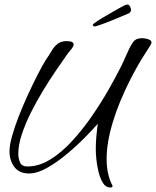

<svg xmlns="http://www.w3.org/2000/svg" viewBox="-20 -775 691 850"><path d="M469 55Q448 55 435.5 34.5Q423 14 416 -15Q409 -44 406.5 -71Q404 -98 404 -112Q404 -141 406.5 -170Q409 -199 413 -227Q390 -201 353.5 -164Q317 -127 273.5 -91Q230 -55 187 -31Q144 -7 108 -7Q65 -7 43.5 -36Q22 -65 22 -105Q22 -132 33.5 -173Q45 -214 64 -262.5Q83 -311 105 -358.5Q127 -406 147.5 -446Q168 -486 183 -510Q197 -530 208 -549Q219 -568 234.5 -580.5Q250 -593 275 -593Q292 -593 299 -589Q306 -585 306 -579Q306 -569 293.5 -554.5Q281 -540 273 -528Q253 -500 225.5 -459.5Q198 -419 169.5 -372Q141 -325 116.5 -276Q92 -227 76.5 -180Q61 -133 61 -94Q61 -75 68.5 -56.5Q76 -38 101 -38Q153 -38 203.5 -69.5Q254 -101 300.5 -152Q347 -203 387.5 -262Q428 -321 460 -377Q492 -433 512 -473Q526 -500 539 -531Q552 -562 568 -587Q576 -598 586 -602Q596 -606 609 -606Q614 -606 624 -604.5Q634 -603 642.5 -598.5Q651 -594 651 -586Q651 -581 622 -537Q593 -493 558 -425Q506 -323 479 -233Q452 -143 452 -72Q452 -2 478 47V49Q478 55 469 55ZM400 -658Q391 -658 391 -665Q392 -667 394 -669Q396 -671 397 -672Q412 -683 434.5 -696.5Q457 -710 480 -723Q503 -736 517 -744Q530 -751 536 -753Q542 -755 546 -755Q552 -754 556 -745.5Q560 -737 560 -732Q560 -725 556.5 -721Q553 -717 548 -715Q541 -712 518.5 -702.5Q496 -693 470 -682.5Q444 -672 423.5 -665Q403 -658 400 -658Z"/></svg>

Font: Hurricane
Style: Regular
Weight: 400
Designer: Robert E. Leuschke
Foundry: Robert E. Leuschke
Version: Version 1.010; ttfautohint (v1.8.3)